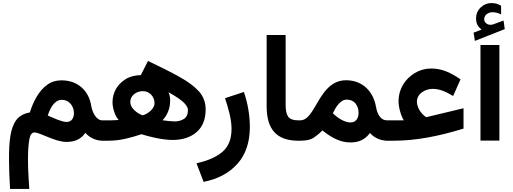

<svg xmlns="http://www.w3.org/2000/svg" viewBox="-20 -908 3311 1239"><path d="M568.8 -224.6C560.5 -274.9 539.6 -315.4 504.9 -345.2C470.2 -375 427.2 -389.6 376 -389.6C341.8 -389.6 311.5 -380.4 285.2 -361.3C232.4 -323.7 195.8 -257.3 172.9 -182.6C132.8 -175.3 103 -158.7 84 -131.8C45.4 -78.6 38.1 8.3 38.1 119.6C38.1 179.7 41 242.7 44.9 311H168.9C167.5 293 166 266.6 164.1 231.9C161.6 196.8 160.6 159.2 160.6 118.7C160.6 66.4 163.6 24.4 168.9 -6.8C174.3 -37.6 185.1 -53.2 202.1 -53.2C238.8 -53.2 335.9 7.8 407.2 7.8C467.3 7.8 503.4 -11.7 530.8 -50.8C555.7 -21 598.6 0 640.1 0H653.3V-131.3H640.1C602.1 -131.3 575.7 -182.1 568.8 -224.6ZM457 -178.7C457 -147.9 443.8 -121.1 409.2 -121.1C382.3 -121.1 336.9 -140.6 288.1 -162.6C303.7 -209.5 331.1 -263.7 377.9 -263.7C401.9 -263.7 420.9 -255.4 435.5 -238.3C449.7 -221.2 457 -201.2 457 -178.7Z M892.6 -42C941.9 -26.4 1025.9 -4.9 1093.8 -4.9C1158.2 -4.9 1210 -22 1249 -55.7C1287.6 -89.4 1307.1 -138.2 1307.1 -202.6C1307.1 -246.6 1293 -284.7 1264.6 -317.4C1235.8 -349.6 1193.8 -380.9 1138.7 -411.6C1083.5 -442.4 1015.6 -476.6 935.1 -514.6L888.7 -423.3C849.6 -422.4 816.4 -413.6 789.6 -396.5C734.9 -362.8 706.1 -307.1 706.1 -249C706.1 -229.5 709.5 -209 716.8 -187.5C723.6 -165.5 733.4 -147.9 745.6 -133.8C721.7 -131.8 701.2 -131.3 675.8 -131.3H633.8V0H682.1C717.8 0 754.9 -4.4 792.5 -13.2C830.1 -22 863.3 -31.7 892.6 -42ZM820.8 -250C820.8 -269.5 828.6 -286.1 844.7 -299.8C860.8 -313 879.9 -319.8 901.9 -319.8C922.9 -319.8 940.9 -312 955.6 -296.9C969.7 -281.7 977.1 -263.2 977.1 -242.2C977.1 -204.6 933.6 -173.3 900.9 -163.6C879.9 -170.9 861.3 -182.6 845.2 -198.7C829.1 -214.8 820.8 -231.9 820.8 -250ZM1029.3 -131.8C1059.1 -165 1078.1 -206.5 1078.1 -259.3C1078.1 -277.8 1074.7 -295.9 1067.4 -313C1117.7 -284.7 1150.9 -261.7 1168 -244.1C1184.6 -226.6 1192.9 -211.4 1192.9 -199.2C1192.9 -171.4 1184.6 -151.9 1167.5 -141.1C1150.4 -129.9 1130.4 -124.5 1107.4 -124.5C1092.3 -124.5 1059.1 -127.4 1029.3 -131.8Z M1293.9 265.6C1386.2 247.6 1459.5 208.5 1512.7 148.4C1565.9 88.4 1592.3 9.3 1592.3 -88.9C1592.3 -162.6 1578.6 -244.1 1553.7 -314.5L1432.1 -274.4C1442.9 -242.7 1452.6 -209 1461.4 -173.3C1469.7 -137.7 1474.1 -105 1474.1 -75.7C1474.1 -10.7 1454.6 38.1 1415.5 71.8C1376 105.5 1320.3 129.9 1248 145.5Z M1700.7 -222.7C1700.7 -73.7 1764.2 0 1905.3 0H1917.5V-131.3H1905.3C1873 -131.3 1851.6 -139.2 1840.3 -154.3C1829.1 -169.4 1823.2 -195.3 1823.2 -231.9V-682.1H1700.7Z M1919.4 0C1956.1 0 1984.4 -6.3 2003.9 -19C2022.9 -31.7 2042 -47.4 2060.5 -66.4C2117.7 -21 2173.8 11.2 2240.7 11.2C2297.9 11.2 2335.9 -8.3 2367.7 -49.8C2391.6 -20.5 2436 0 2477.5 0H2490.7V-131.3H2478C2446.8 -131.3 2417.5 -154.3 2406.2 -219.2C2389.6 -314.9 2322.3 -390.1 2213.4 -390.1C2035.2 -390.1 2020.5 -131.3 1917 -131.3H1898.4L1897.9 0ZM2217.3 -265.1C2241.2 -265.1 2260.3 -256.8 2273.9 -240.7C2287.1 -224.1 2293.9 -204.1 2293.9 -181.2C2293.9 -146 2278.3 -117.7 2241.2 -117.7C2226.1 -117.7 2207 -122.6 2184.1 -134.8C2167 -144 2147.9 -157.7 2127.9 -177.2C2146.5 -215.3 2174.8 -265.1 2217.3 -265.1Z M2471.2 -131.3V0H2521C2662.1 0 2807.1 -27.8 2971.2 -78.1V-209.5L2739.3 -153.8C2734.9 -152.3 2731.4 -151.9 2730 -152.3C2710.4 -163.1 2670.4 -204.1 2670.4 -252.4C2670.4 -302.7 2723.1 -334.5 2772 -334.5C2820.3 -334.5 2859.9 -314.5 2904.3 -288.6L2951.7 -396C2888.7 -439 2833 -465.8 2763.2 -465.8C2724.6 -465.8 2689 -456.1 2657.2 -437C2592.8 -398.4 2551.8 -332 2551.8 -255.9C2551.8 -235.8 2555.2 -214.4 2561.5 -190.9C2567.9 -167.5 2575.7 -147.5 2585.9 -131.3Z M3036.1 -697.3 3044.4 -644 3237.3 -720.2 3229.5 -775.4 3160.2 -750C3158.2 -749.5 3156.7 -749 3156.2 -749C3152.3 -748.5 3148.4 -748 3145 -748C3121.6 -748 3105 -764.6 3104.5 -782.7C3104.5 -797.9 3110.4 -809.6 3121.6 -817.4C3132.8 -825.2 3144.5 -829.1 3157.7 -829.1C3176.8 -829.1 3195.3 -824.2 3213.9 -814.9L3213.4 -871.1C3193.8 -882.3 3177.7 -888.2 3150.9 -888.2C3125 -888.2 3102.5 -878.9 3082.5 -860.4C3062.5 -841.8 3052.2 -817.9 3052.2 -789.1C3052.2 -753.4 3065.4 -734.9 3087.4 -716.8ZM3080.6 -617.7V-0.5H3202.6V-617.7Z"/></svg>

Font: Vazirmatn
Style: Bold
Weight: 700
Designer: Saber Rastikerdar
Foundry: Saber Rastikerdar
Version: Version 33.003